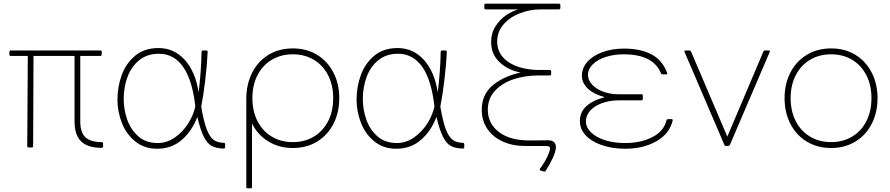

<svg xmlns="http://www.w3.org/2000/svg" viewBox="-20 -780 4834 1043"><path d="M31 -484V-498Q31 -506 39 -506H525Q533 -506 533 -498L532 -484Q532 -476 524 -476H416V-120Q416 -61 444 -34.5Q472 -8 532 -8Q540 -8 540 0V15Q540 23 532 23Q457 23 421 -11.5Q385 -46 385 -120V-476H162L160 13Q160 21 152 21H136Q128 21 128 13L131 -476H39Q31 -476 31 -484Z M1052 -145Q1023 -68 967.5 -20Q912 28 834 28Q764 28 715 -11.5Q666 -51 642 -112.5Q618 -174 618 -239Q618 -309 641.5 -373Q665 -437 715 -478Q765 -519 841 -519Q926 -519 984 -454.5Q1042 -390 1059 -278Q1073 -392 1075 -498Q1075 -506 1083 -506H1100Q1108 -506 1108 -498Q1105 -426 1094.5 -340.5Q1084 -255 1073 -201Q1087 -119 1103 -77.5Q1119 -36 1140 -20.5Q1161 -5 1195 -4Q1203 -4 1203 4V19Q1203 27 1195 27Q1155 26 1130.5 13Q1106 0 1087.5 -36.5Q1069 -73 1052 -145ZM843 -488Q780 -488 737 -453.5Q694 -419 673 -363Q652 -307 652 -242Q652 -185 671 -130.5Q690 -76 731.5 -39.5Q773 -3 837 -3Q886 -3 929 -32.5Q972 -62 1001.5 -108Q1031 -154 1041 -202Q1025 -345 975 -416.5Q925 -488 843 -488Z M1318 235V-244Q1318 -320 1348.5 -382.5Q1379 -445 1436.5 -481Q1494 -517 1571 -517Q1646 -517 1703 -482Q1760 -447 1791.5 -385.5Q1823 -324 1823 -247Q1823 -169 1791.5 -107.5Q1760 -46 1703 -11Q1646 24 1571 24Q1496 24 1438 -11.5Q1380 -47 1349 -109V235Q1349 243 1341 243H1326Q1318 243 1318 235ZM1571 -8Q1635 -8 1685 -38Q1735 -68 1762.5 -122Q1790 -176 1790 -247Q1790 -318 1762 -372Q1734 -426 1684.5 -455.5Q1635 -485 1571 -485Q1507 -485 1457 -455.5Q1407 -426 1379 -372Q1351 -318 1351 -247Q1351 -176 1379 -121.5Q1407 -67 1457 -37.5Q1507 -8 1571 -8Z M2351 -145Q2322 -68 2266.5 -20Q2211 28 2133 28Q2063 28 2014 -11.5Q1965 -51 1941 -112.5Q1917 -174 1917 -239Q1917 -309 1940.5 -373Q1964 -437 2014 -478Q2064 -519 2140 -519Q2225 -519 2283 -454.5Q2341 -390 2358 -278Q2372 -392 2374 -498Q2374 -506 2382 -506H2399Q2407 -506 2407 -498Q2404 -426 2393.5 -340.5Q2383 -255 2372 -201Q2386 -119 2402 -77.5Q2418 -36 2439 -20.5Q2460 -5 2494 -4Q2502 -4 2502 4V19Q2502 27 2494 27Q2454 26 2429.5 13Q2405 0 2386.5 -36.5Q2368 -73 2351 -145ZM2142 -488Q2079 -488 2036 -453.5Q1993 -419 1972 -363Q1951 -307 1951 -242Q1951 -185 1970 -130.5Q1989 -76 2030.5 -39.5Q2072 -3 2136 -3Q2185 -3 2228 -32.5Q2271 -62 2300.5 -108Q2330 -154 2340 -202Q2324 -345 2274 -416.5Q2224 -488 2142 -488Z M2968 26Q2968 19 2962.5 16Q2957 13 2942 13H2832Q2764 13 2710.5 -11.5Q2657 -36 2627 -80.5Q2597 -125 2597 -183Q2597 -267 2656.5 -316.5Q2716 -366 2808 -386Q2740 -399 2694 -442Q2648 -485 2648 -552Q2648 -601 2672.5 -638.5Q2697 -676 2731 -698.5Q2765 -721 2796 -729H2619Q2611 -729 2611 -737V-752Q2611 -760 2619 -760H3016Q3024 -760 3024 -752V-737Q3024 -729 3016 -729H2917Q2859 -729 2804.5 -708Q2750 -687 2715.5 -647.5Q2681 -608 2681 -555Q2681 -502 2714 -467Q2747 -432 2798.5 -416Q2850 -400 2907 -400H2966Q2974 -400 2974 -392V-378Q2974 -370 2966 -370H2902Q2832 -370 2770 -349.5Q2708 -329 2669 -287Q2630 -245 2630 -184Q2630 -109 2690 -63Q2750 -17 2856 -17L2958 -18Q2978 -18 2989 -8.5Q3000 1 3000 19Q3000 42 2982 80Q2964 118 2944 148Q2940 154 2931 151L2916 146Q2909 143 2913 137Q2937 105 2952.5 72.5Q2968 40 2968 26Z M3378 28Q3306 28 3249.5 8.5Q3193 -11 3161.5 -45Q3130 -79 3130 -123Q3130 -216 3265 -252Q3204 -269 3172.5 -299.5Q3141 -330 3141 -369Q3141 -411 3171 -444.5Q3201 -478 3253 -497Q3305 -516 3370 -516Q3459 -516 3518.5 -485Q3578 -454 3604 -384Q3607 -376 3599 -376H3581Q3573 -376 3570 -383Q3528 -485 3368 -485Q3315 -485 3270.5 -470.5Q3226 -456 3200 -430.5Q3174 -405 3174 -373Q3174 -345 3196.5 -320.5Q3219 -296 3257 -282Q3295 -268 3338 -268H3464Q3472 -268 3472 -260V-243Q3472 -235 3464 -235H3345Q3294 -235 3252.5 -220.5Q3211 -206 3187 -180Q3163 -154 3163 -121Q3163 -88 3190.5 -61Q3218 -34 3266.5 -18.5Q3315 -3 3376 -3Q3461 -3 3523.5 -35Q3586 -67 3600 -125Q3603 -133 3610 -133H3628Q3632 -133 3633.5 -131Q3635 -129 3634 -125Q3617 -53 3545.5 -12.5Q3474 28 3378 28Z M4138 -506H4154Q4165 -506 4161 -497L3945 7Q3941 13 3934 13H3926Q3917 13 3915 7L3699 -497L3698 -501Q3698 -506 3705 -506H3723Q3730 -506 3734 -500L3931 -38L4127 -500Q4129 -506 4138 -506Z M4242 -247Q4242 -324 4273.5 -385.5Q4305 -447 4362.5 -482Q4420 -517 4495 -517Q4570 -517 4627 -482Q4684 -447 4715.5 -385.5Q4747 -324 4747 -247Q4747 -169 4715.5 -107.5Q4684 -46 4627 -11Q4570 24 4495 24Q4420 24 4362.5 -11Q4305 -46 4273.5 -107.5Q4242 -169 4242 -247ZM4714 -247Q4714 -318 4686 -372Q4658 -426 4608.5 -455.5Q4559 -485 4495 -485Q4431 -485 4381 -455.5Q4331 -426 4303 -372Q4275 -318 4275 -247Q4275 -176 4303 -121.5Q4331 -67 4381 -37.5Q4431 -8 4495 -8Q4559 -8 4609 -38Q4659 -68 4686.5 -122Q4714 -176 4714 -247Z"/></svg>

Font: LINE Seed JP_TTF Thin
Style: Regular
Weight: 250
Designer: LY Corporation & Fontrix & Fontworks
Version: Version 1.008